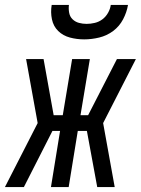

<svg xmlns="http://www.w3.org/2000/svg" viewBox="-49 -760 572 780"><path d="M-29 0 104 -260 57 -520H128L169 -292H206L244 -520H316L278 -292H309L348 -368L426 -520H503L370 -260L417 0H346L304 -228H267L230 0H158L195 -228H164L48 0ZM293 -600Q263 -600 235 -607.5Q207 -615 187.5 -634Q168 -653 162 -681.5Q156 -710 161 -740H231Q229 -724 232 -708Q235 -692 246 -681.5Q257 -671 272 -667Q287 -663 303 -663Q319 -663 336 -667Q353 -671 367 -681.5Q381 -692 390 -708Q399 -724 401 -740H471Q466 -710 451 -681.5Q436 -653 410.5 -634Q385 -615 354 -607.5Q323 -600 293 -600Z"/></svg>

Font: Iosevka Fixed
Style: Italic
Weight: 400
Italic angle: -9°
Monospace: yes
Designer: Belleve Invis
Foundry: Belleve Invis
Version: Version 33.2.4